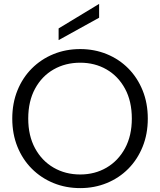

<svg xmlns="http://www.w3.org/2000/svg" viewBox="-20 -959 821 986"><path d="M489 -939V-868L281 -753V-813ZM392 7Q318 7 254.5 -19Q191 -45 143.5 -92.5Q96 -140 69.5 -205.5Q43 -271 43 -350Q43 -429 69.5 -494.5Q96 -560 143.5 -607.5Q191 -655 254.5 -681Q318 -707 392 -707Q465 -707 528.5 -681Q592 -655 639 -607.5Q686 -560 712.5 -494.5Q739 -429 739 -350Q739 -271 712.5 -205.5Q686 -140 639 -92.5Q592 -45 528.5 -19Q465 7 392 7ZM392 -63Q467 -63 527 -98Q587 -133 622 -197.5Q657 -262 657 -350Q657 -439 622 -503.5Q587 -568 527 -602.5Q467 -637 392 -637Q316 -637 255.5 -602.5Q195 -568 160 -503.5Q125 -439 125 -350Q125 -262 160 -197.5Q195 -133 255.5 -98Q316 -63 392 -63Z"/></svg>

Font: Albert Sans
Style: Regular
Weight: 400
Designer: Andreas Rasmussen
Foundry: a.Foundry
Version: Version 1.025